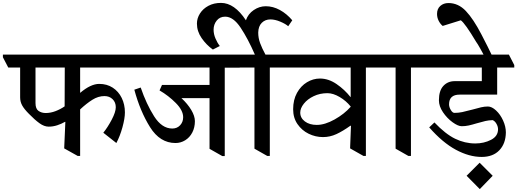

<svg xmlns="http://www.w3.org/2000/svg" viewBox="-60 -1034 3569 1325"><path d="M493 -568V-393Q566 -455 625 -455Q678 -455 718 -429Q758 -403 780 -358Q802 -313 802 -258Q802 -217 785 -155.5Q768 -94 743 -47L653 -118Q683 -155 711 -208Q739 -261 739 -294Q739 -328 717 -349.5Q695 -371 661 -371Q618 -371 577.5 -345.5Q537 -320 493 -279V42H476L383 -10L391 -193H388Q364 -179 335 -169.5Q306 -160 276 -160Q245 -160 212.5 -183.5Q180 -207 140 -248Q107 -281 93 -306.5Q79 -332 79 -362V-568H-3L-40 -639V-657H813L852 -585V-568ZM255 -254Q289 -254 323 -267Q357 -280 386 -300L387 -568H185V-323Q185 -283 206 -268.5Q227 -254 256 -254Z M1594 -567H1491V43H1474L1386 -7V-357H1192Q1235 -317 1260 -275Q1285 -233 1285 -198Q1285 -154 1267 -119.5Q1249 -85 1218 -66Q1187 -47 1151 -47Q1044 -47 975.5 -156.5Q907 -266 867 -415L911 -430Q950 -316 1003.5 -231.5Q1057 -147 1129 -147Q1162 -147 1183 -169.5Q1204 -192 1204 -225Q1204 -272 1153.5 -323Q1103 -374 1041 -410L1058 -448H1386V-568H848L811 -639V-657H1556L1594 -585Z M1637 -894Q1652 -938 1691 -964.5Q1730 -991 1774 -991Q1824 -991 1871.5 -965Q1919 -939 1957 -894L1929 -853Q1911 -869 1874.5 -884.5Q1838 -900 1806 -900Q1770 -900 1746.5 -876.5Q1723 -853 1722 -809Q1722 -772 1735 -736.5Q1748 -701 1772 -657H1865L1904 -585V-568H1802V42H1784L1696 -8V-568H1591L1554 -639V-657H1699Q1651 -767 1600.5 -843Q1550 -919 1494 -919Q1457 -919 1435.5 -892Q1414 -865 1414 -829Q1414 -799 1427 -768.5Q1440 -738 1456 -718V-716L1409 -692Q1364 -724 1331.5 -771Q1299 -818 1299 -871Q1299 -908 1320 -941Q1341 -974 1378.5 -994Q1416 -1014 1465 -1014Q1558 -1014 1637 -894Z M2568 -585V-568H2465V42H2448L2356 -10L2362 -165L2359 -167Q2306 -129 2261.5 -108.5Q2217 -88 2169 -88Q2117 -88 2070 -111Q2023 -134 1993 -177.5Q1963 -221 1963 -280Q1963 -345 1989.5 -393Q2016 -441 2058.5 -466.5Q2101 -492 2148 -492Q2207 -492 2262.5 -454Q2318 -416 2359 -364H2360V-568H1901L1864 -639V-657H2530ZM2360 -297V-299Q2329 -338 2284 -364.5Q2239 -391 2200 -391Q2148 -391 2105 -370.5Q2062 -350 2037 -318.5Q2012 -287 2012 -257Q2012 -220 2044 -196Q2076 -172 2126 -172Q2182 -172 2249 -209.5Q2316 -247 2360 -297Z M2878 -585V-568H2776V42H2758L2670 -8V-568H2565L2528 -639V-657H2840Z M3489 -585V-568H3371V-381H3112Q3039 -381 3039 -314Q3039 -295 3051 -275Q3063 -255 3076 -255Q3104 -255 3130 -260.5Q3156 -266 3201 -278Q3236 -288 3260 -293.5Q3284 -299 3307 -299Q3334 -299 3363.5 -271.5Q3393 -244 3412 -202Q3431 -160 3431 -120Q3430 -43 3386 3Q3342 49 3264 49Q3178 49 3086 -0.5Q2994 -50 2902 -155L2938 -189Q3014 -109 3081 -76.5Q3148 -44 3220 -44Q3280 -44 3328.5 -69Q3377 -94 3377 -142Q3377 -160 3366.5 -179Q3356 -198 3340 -205Q3312 -204 3290 -199Q3268 -194 3230 -183Q3197 -173 3174 -168Q3151 -163 3126 -163Q3101 -163 3063 -190.5Q3025 -218 2997 -259.5Q2969 -301 2969 -342Q2969 -408 2999.5 -441Q3030 -474 3078 -474H3265V-568H2875L2838 -639V-657H3452Z M3340 179 3251 271 3160 179 3250 89Z M3262 -797Q3308 -709 3341 -639H3286Q3275 -662 3254.5 -698.5Q3234 -735 3226 -745Q3149 -874 3120 -894L2995 -855Q2978 -869 2967 -891Q2956 -913 2956 -938Q2956 -973 2978.5 -993Q3001 -1013 3035 -1013Q3103 -1013 3155 -958Q3207 -903 3262 -797Z"/></svg>

Font: Martel
Style: Bold
Weight: 700
Designer: Dan Reynolds
Foundry: Dan Reynolds
Version: Version 1.001; ttfautohint (v1.1) -l 5 -r 5 -G 72 -x 0 -D la